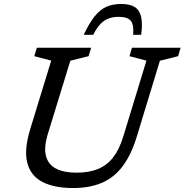

<svg xmlns="http://www.w3.org/2000/svg" viewBox="-20 -939 932 969"><path d="M220.5 -260Q201 -194.5 212 -151.8Q223 -109 262.5 -88.2Q302 -67.5 366 -67.5Q428.5 -67.5 473.8 -85.8Q519 -104 550.5 -144Q582 -184 602 -249.5L719 -633L633.5 -655.5L646 -698H891.5L879 -655.5L787 -632.5L670.5 -250Q642 -157 598.8 -99.8Q555.5 -42.5 493.8 -16.2Q432 10 348.5 10Q254.5 10 194.8 -20.5Q135 -51 117.8 -116.8Q100.5 -182.5 133 -289L238.5 -633L153 -655.5L166 -698H440L427 -655.5L335 -632.5ZM579 -854Q550 -854 527.5 -845.5Q505 -837 486.5 -817.5Q468 -798 450.5 -763.5H402.5Q431 -823.5 458.5 -857.5Q486 -891.5 518 -905.2Q550 -919 591.5 -919Q635.5 -919 660 -903.5Q684.5 -888 692.2 -853.8Q700 -819.5 692.5 -763.5H652Q656.5 -814.5 640 -834.2Q623.5 -854 579 -854Z"/></svg>

Font: Newsreader 9pt
Style: Italic
Weight: 400
Italic angle: -17°
Designer: Hugues Gentile
Foundry: Production Type
Version: Version 1.003